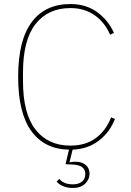

<svg xmlns="http://www.w3.org/2000/svg" viewBox="-20 -730 650 952"><path d="M329 -690Q219 -690 156.5 -611Q94 -532 94 -370V-328Q94 -166 156.5 -87Q219 -8 329 -8Q404 -8 454.5 -45Q505 -82 531 -148L550 -140Q524 -74 470 -32.5Q416 9 340 12L325 73L327 75Q334 73 342 72.5Q350 72 357 72Q386 72 405 88Q424 104 424 131Q424 160 402 181Q380 202 342 202Q313 202 291.5 192.5Q270 183 261 170L274 157Q296 184 342 184Q369 184 386 171Q403 158 403 132Q403 113 389.5 100.5Q376 88 342 86L305 84L322 12Q201 10 135.5 -80Q70 -170 70 -349Q70 -530 137 -620Q204 -710 329 -710Q406 -710 461 -670.5Q516 -631 545 -567L526 -558Q499 -620 448.5 -655Q398 -690 329 -690Z"/></svg>

Font: IBM Plex Sans Devanagari Thin
Style: Regular
Weight: 100
Designer: Mike Abbink, Paul van der Laan, Pieter van Rosmalen, Erin McLaughlin
Foundry: Bold Monday
Version: Version 1.1